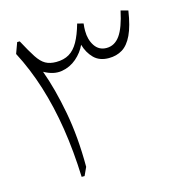

<svg xmlns="http://www.w3.org/2000/svg" viewBox="-110 -854 927 958"><g transform="rotate(-15 354.0 -375.5)"><path d="M597.2 -751.5Q579.1 -666 551.5 -627.4Q523.9 -588.9 481.9 -588.9Q442.9 -588.9 421.4 -621.1Q399.9 -653.3 399.9 -699.2Q399.9 -708 400.4 -717Q400.9 -726.1 402.3 -736.8L371.1 -744.6Q355.5 -689.5 335.7 -654.3Q315.9 -619.1 288.3 -602.8Q260.7 -586.4 221.2 -586.4Q188.5 -586.4 166.3 -598.9Q144 -611.3 123 -643.3Q102.1 -675.3 71.3 -732.9H58.1L37.6 -676.8Q85.9 -584.5 119.1 -478.8Q152.3 -373 171.1 -253.7Q189.9 -134.3 194.8 0H210L229.5 -42.5Q229.5 -196.8 205.1 -326.9Q180.7 -457 144.5 -556.2Q193.4 -528.8 236.8 -536.1Q280.3 -543.5 313.2 -572Q346.2 -600.6 362.8 -637.2Q375 -594.2 403.3 -565.7Q431.6 -537.1 480 -537.1Q520 -537.1 550.3 -555.7Q580.6 -574.2 601.8 -618.9Q623 -663.6 634.8 -741.7Z"/></g></svg>

Font: Pinar-VF
Style: Regular
Weight: 300
Designer: Amin Abedi
Version: Version 3.0